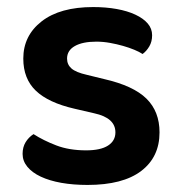

<svg xmlns="http://www.w3.org/2000/svg" viewBox="-20 -509 510 544"><path d="M432 -134Q432 -64 380 -24.5Q328 15 228 15Q187 15 153.5 9Q120 3 95.5 -8.5Q71 -20 57.5 -36.5Q44 -53 44 -73Q44 -92 52.5 -106Q61 -120 75 -129Q103 -111 139.5 -97Q176 -83 224 -83Q265 -83 286 -96.5Q307 -110 307 -134Q307 -175 247 -188L191 -201Q117 -218 81.5 -252Q46 -286 46 -343Q46 -408 98 -448.5Q150 -489 244 -489Q280 -489 310.5 -483.5Q341 -478 363.5 -467.5Q386 -457 398.5 -442.5Q411 -428 411 -409Q411 -391 403 -377.5Q395 -364 384 -356Q375 -362 360.5 -368Q346 -374 328.5 -379Q311 -384 291.5 -387.5Q272 -391 253 -391Q214 -391 192 -378.5Q170 -366 170 -343Q170 -326 182.5 -315Q195 -304 226 -297L275 -285Q358 -266 395 -229.5Q432 -193 432 -134Z"/></svg>

Font: Baloo Paaji 2 SemiBold
Style: Regular
Weight: 600
Designer: Shuchita Grover, Noopur Datye and Ek Type
Foundry: Ek Type
Version: Version 1.640;hotconv 1.0.111;makeotfexe 2.5.65597; ttfautoh